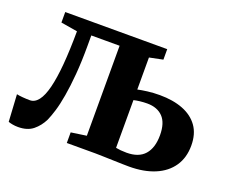

<svg xmlns="http://www.w3.org/2000/svg" viewBox="-95 -694 1017 851"><g transform="rotate(20 414.0 -268.0)"><path d="M57 7.5Q43 7.5 31 5.2Q19 3 11 0L3.5 -127.5Q14 -125 32 -123.5Q50 -122 66 -122Q89 -122 106.2 -144.2Q123.5 -166.5 134.8 -211.5Q146 -256.5 151.8 -323.8Q157.5 -391 158 -480.5L80 -493.5V-543H561V-493.5L497.5 -480.5V-329.5Q515.5 -333.5 542.5 -337Q569.5 -340.5 600 -340.5Q663 -340.5 709.5 -322.5Q756 -304.5 781.8 -268.5Q807.5 -232.5 807.5 -177.5Q807.5 -120.5 779.8 -79.8Q752 -39 700.8 -17.5Q649.5 4 579.5 4Q569.5 4 548.5 3.5Q527.5 3 502.8 2.2Q478 1.5 455.8 0.8Q433.5 0 420.5 0H285V-50L357.5 -60.5V-485H224V-436.5Q224 -361.5 219 -301.8Q214 -242 206.2 -196.8Q198.5 -151.5 188.8 -119.8Q179 -88 170 -68Q154 -35.5 127.5 -14Q101 7.5 57 7.5ZM548.5 -50Q605.5 -50 633.5 -82Q661.5 -114 661.5 -173Q661.5 -231 634.8 -258.8Q608 -286.5 560.5 -286.5Q543.5 -286.5 526.5 -284.5Q509.5 -282.5 497.5 -279.5V-54.5Q507 -52.5 520.5 -51.2Q534 -50 548.5 -50Z"/></g></svg>

Font: Merriweather 48pt
Style: Bold
Weight: 700
Version: Version 2.100